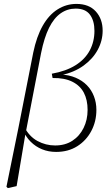

<svg xmlns="http://www.w3.org/2000/svg" viewBox="-20 -764 560 982"><path d="M20 198 13 191 74 -109 150 -495Q167 -577 198.5 -632.5Q230 -688 274.5 -716Q319 -744 371 -744Q435 -744 470 -705.5Q505 -667 505 -607Q505 -556 480 -509.5Q455 -463 407.5 -428.5Q360 -394 291 -379L290 -383Q333 -381 367 -366.5Q401 -352 424.5 -328Q448 -304 460.5 -271.5Q473 -239 473 -202Q473 -143 447 -94Q421 -45 375 -16Q329 13 267 13Q228 13 195 -0.5Q162 -14 137 -39Q112 -64 98 -98L103 -117Q129 -66 171.5 -43Q214 -20 262 -20Q313 -20 350 -44Q387 -68 407.5 -109.5Q428 -151 428 -202Q428 -253 409 -289.5Q390 -326 350 -346Q310 -366 249 -365L245 -387Q318 -400 366.5 -430.5Q415 -461 439 -506Q463 -551 463 -606Q463 -658 440 -689Q417 -720 367 -720Q325 -720 290.5 -696Q256 -672 231 -622Q206 -572 190 -492L113 -93L111 -85L65 188Z"/></svg>

Font: Source Serif 4 36pt Light
Style: Italic
Weight: 300
Italic angle: -12°
Designer: Frank Grießhammer
Foundry: Adobe Systems Incorporated
Version: Version 4.004;hotconv 1.0.116;makeotfexe 2.5.65601